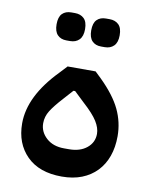

<svg xmlns="http://www.w3.org/2000/svg" viewBox="-77 -703 607 770"><g transform="rotate(10 227.0 -317.5)"><path d="M227 10Q135 10 84.5 -40.5Q34 -91 34 -173Q34 -284 146 -399L174 -429H288L313 -405Q371 -348 395.5 -296.5Q420 -245 420 -188Q420 -143 407 -106.5Q394 -70 369 -44Q344 -18 308.5 -4Q273 10 227 10ZM237 -103Q282 -103 309.5 -125.5Q337 -148 337 -183Q337 -207 320.5 -233.5Q304 -260 262 -298L221 -337H214L179 -298Q147 -263 132 -239Q117 -215 117 -188Q117 -153 144.5 -128Q172 -103 217 -103ZM292 -531Q269 -531 255.5 -545Q242 -559 242 -588Q242 -618 255.5 -631.5Q269 -645 292 -645H307Q330 -645 344 -631.5Q358 -618 358 -588Q358 -559 344 -545Q330 -531 307 -531ZM151 -531Q128 -531 114.5 -545Q101 -559 101 -588Q101 -618 114.5 -631.5Q128 -645 151 -645H166Q189 -645 203 -631.5Q217 -618 217 -588Q217 -559 203 -545Q189 -531 166 -531Z"/></g></svg>

Font: IBM Plex Sans Arabic Medium
Style: Regular
Weight: 500
Designer: Mike Abbink, Paul van der Laan, Pieter van Rosmalen, Wael Morcos, Khajak Apelian
Foundry: Bold Monday
Version: Version 1.1